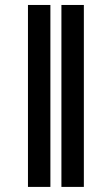

<svg xmlns="http://www.w3.org/2000/svg" viewBox="-20 -734 434 754"><path d="M177.9 -714.5V0H89.8V-714.5ZM309.3 -714.5V0H221.2V-714.5Z"/></svg>

Font: Inter Zeller
Style: Bold
Weight: 700
Designer: Rasmus Andersson; Joe Bland
Foundry: zeller
Version: Version 3.015;git-dec3a8cb1